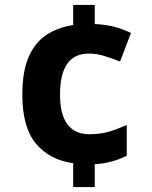

<svg xmlns="http://www.w3.org/2000/svg" viewBox="-20 -744 612 774"><path d="M362 -647Q409 -645 444.5 -635Q480 -625 508 -611L464 -496Q429 -510 398.5 -519Q368 -528 338 -528Q222 -528 222 -363Q222 -281 252.5 -242Q283 -203 338 -203Q385 -203 418.5 -213Q452 -223 491 -240V-116Q460 -101 428.5 -92.5Q397 -84 362 -82V10H275V-86Q178 -100 124 -166Q70 -232 70 -362Q70 -456 95.5 -514.5Q121 -573 167.5 -603.5Q214 -634 275 -643V-724H362Z"/></svg>

Font: Noto Sans Medefaidrin
Style: Bold
Weight: 700
Designer: Dalton Maag Ltd
Foundry: Dalton Maag Ltd
Version: Version 1.002; ttfautohint (v1.8.4.7-5d5b)